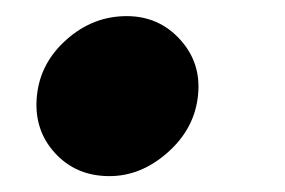

<svg xmlns="http://www.w3.org/2000/svg" viewBox="-20 -206 352 237"><path d="M115.1 11.4Q73.5 11.4 47.4 -17.6Q21.3 -46.5 25.6 -88.1Q29.8 -128.6 62.3 -157.3Q94.8 -186.1 136.4 -186.1Q176.1 -186.1 202.4 -157.1Q228.7 -128.2 224.4 -88.1Q220.2 -47.2 187.1 -17.9Q154.1 11.4 115.1 11.4Z"/></svg>

Font: Karasuma Gothic
Style: Italic
Weight: 900
Italic angle: -9.39999°
Designer: Rasmus Andersson / Ryoko Nishizuka
Foundry: Genbu
Version: Version 1.00